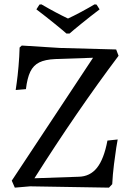

<svg xmlns="http://www.w3.org/2000/svg" viewBox="-20 -858 608 881"><path d="M48 3 34 -29 407 -593 234 -587Q187 -585 160 -571.5Q133 -558 119 -529Q105 -500 99 -449L52 -445Q53 -453 57 -480.5Q61 -508 65 -553.5Q69 -599 70 -640L80 -649L255 -638L513 -631L524 -602Q333 -348 138 -40L341 -47Q393 -48 425 -88Q457 -128 473 -213L520 -218Q518 -209 513.5 -180.5Q509 -152 503 -104Q497 -56 495 -13L480 3L118 -3ZM299 -704H285Q273 -715 230.5 -749.5Q188 -784 147 -815L161 -837L170 -838Q237 -799 292 -773Q344 -797 414 -838L423 -837L437 -815Q396 -784 353.5 -749.5Q311 -715 299 -704Z"/></svg>

Font: Sahitya
Style: Regular
Weight: 400
Designer: Juan Pablo del Peral
Foundry: Juan Pablo del Peral (http://www.huertatipografica.com)
Version: Version 1.001;PS 001.000;hotconv 1.0.70;makeotf.lib2.5.58329